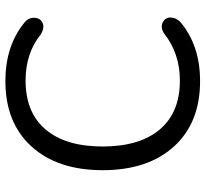

<svg xmlns="http://www.w3.org/2000/svg" viewBox="-45 -709 763 713"><g transform="rotate(-90 336.5 -352.5)"><path d="M392 9Q237 9 149 -88Q61 -185 61 -353Q61 -520 149 -617Q237 -714 392 -714Q521 -714 607 -645Q628 -629 627 -606.5Q626 -584 608 -576Q590 -568 566 -582Q496 -639 394 -639Q275 -639 212 -564.5Q149 -490 149 -353Q149 -216 212 -141Q275 -66 394 -66Q494 -66 568 -124Q590 -139 609 -130Q628 -121 628 -101Q628 -81 611 -64Q524 9 392 9Z"/></g></svg>

Font: Nunito
Style: Regular
Weight: 400
Designer: Vernon Adams
Foundry: Vernon Adams
Version: Version 3.602